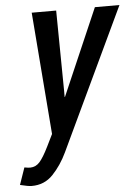

<svg xmlns="http://www.w3.org/2000/svg" viewBox="-91 -570 599 825"><g transform="rotate(-5 208.5 -157.0)"><path d="M13.2 134.3Q37.1 133.8 53.7 115.2Q70.3 96.7 92.8 51.3L118.7 -1.5L77.1 -528.3H182.6L186.5 -182.1V-155.3H188L349.6 -528.3H455.6L167 82Q141.6 135.7 104.5 174.8Q67.4 213.9 11.7 213.4Q-2.4 213.4 -37.6 204.6L-12.2 131.3Q3.9 134.3 13.2 134.3Z"/></g></svg>

Font: RobotoCondensed-Italic
Style: Italic
Weight: 400
Designer: Google
Version: Version 1.200311; 2013